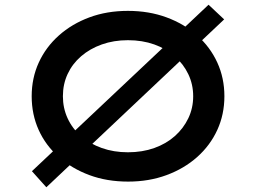

<svg xmlns="http://www.w3.org/2000/svg" viewBox="-20 -758 1082 812"><path d="M176 34 115 -34 862 -738 928 -676ZM522 10Q432 10 358 -17.5Q284 -45 228.5 -94Q173 -143 143.5 -208.5Q114 -274 114 -351Q114 -428 144 -493.5Q174 -559 229 -608Q284 -657 358 -684.5Q432 -712 521 -712Q610 -712 684.5 -684.5Q759 -657 814 -608Q869 -559 899 -493.5Q929 -428 929 -351Q929 -274 899 -208.5Q869 -143 814 -94Q759 -45 684.5 -17.5Q610 10 522 10ZM521 -114Q582 -114 632.5 -132Q683 -150 719.5 -182.5Q756 -215 776.5 -258Q797 -301 797 -351Q797 -401 776.5 -444Q756 -487 719.5 -519.5Q683 -552 632.5 -570Q582 -588 521 -588Q461 -588 410.5 -570Q360 -552 323 -520Q286 -488 266 -445Q246 -402 246 -351Q246 -301 266 -257.5Q286 -214 323 -182Q360 -150 410.5 -132Q461 -114 521 -114Z"/></svg>

Font: Lexend Peta Medium
Style: Regular
Weight: 500
Designer: Bonnie Shaver-Troup, Thomas Jockin
Foundry: Lexend
Version: Version 1.007